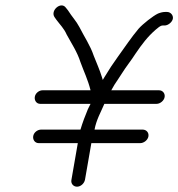

<svg xmlns="http://www.w3.org/2000/svg" viewBox="-20 -681 671 723"><path d="M373 -290H570C583 -290 598 -302 600 -316C602 -330 592 -341 579 -341H399L411 -362C420 -376 430 -390 438 -403C456 -432 474 -453 491 -480C515 -515 535 -542 566 -569C575 -576 583 -585 593 -585H600C613 -585 629 -598 631 -611C633 -624 622 -636 609 -636H602C594 -636 585 -634 575 -630C556 -621 518 -591 502 -573C475 -541 449 -502 423 -466C405 -441 391 -420 373 -390L367 -380L364 -390C355 -419 344 -443 333 -471C320 -510 297 -543 279 -579C267 -602 251 -618 236 -642L228 -652C210 -677 169 -642 185 -617L192 -607C206 -588 221 -574 231 -551C249 -518 271 -485 283 -447C296 -411 311 -381 321 -341H140C127 -341 113 -330 111 -316C109 -302 118 -290 131 -290H321L311 -270C301 -246 291 -220 283 -193H135C121 -193 107 -182 105 -168C103 -154 112 -142 126 -142H273L249 -4C246 10 256 22 270 22C284 22 297 10 300 -4L324 -142H508C522 -142 537 -154 539 -168C541 -182 531 -193 517 -193H336C343 -231 360 -259 373 -290ZM502 -573ZM185 -617ZM231 -551ZM311 -270Z"/></svg>

Font: Blanket
Style: LightObl
Weight: 300
Foundry: Cannot Into Space Fonts
Version: Version 0.9